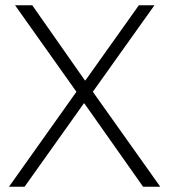

<svg xmlns="http://www.w3.org/2000/svg" viewBox="-20 -706 640 726"><path d="M14 0 269 -359 37 -686H102L301 -402H303L505 -686H564L331 -359L586 0H521L299 -315H297L73 0Z"/></svg>

Font: Chivo Mono Thin
Style: Regular
Weight: 250
Designer: Hector Gatti
Foundry: Omnibus-Type
Version: Version 1.008